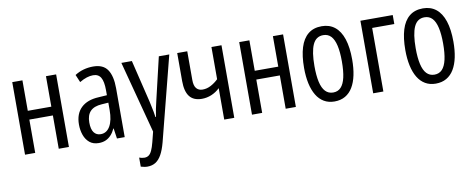

<svg xmlns="http://www.w3.org/2000/svg" viewBox="-66 -851 3452 1397"><g transform="rotate(-10 1660.0 -153.0)"><path d="M140.6 -536.1V-311H314.5V-536.1H389.6V0H314.5V-246.1H140.6V0H65.4V-536.1Z M664.1 -545.9Q738.3 -545.9 770 -498.5Q801.8 -451.2 801.8 -361.3V0H744.6L733.4 -76.2H731.4Q718.8 -48.8 701.2 -29.5Q683.6 -10.3 661.1 -0.2Q638.7 9.8 609.4 9.8Q567.9 9.8 541.5 -12.2Q515.1 -34.2 502.4 -70.1Q489.7 -106 489.7 -147.5Q489.7 -227.1 535.6 -271Q581.5 -314.9 666 -318.8L727.1 -322.8V-359.4Q727.1 -423.8 709.5 -453.6Q691.9 -483.4 652.8 -483.4Q630.4 -483.4 605.7 -475.6Q581.1 -467.8 552.2 -450.7L528.3 -507.3Q558.6 -526.9 593 -536.4Q627.4 -545.9 664.1 -545.9ZM728 -267.6 678.2 -264.2Q621.6 -260.7 594 -232.2Q566.4 -203.6 566.4 -149.4Q566.4 -99.1 584.5 -75.2Q602.5 -51.3 634.3 -51.3Q678.7 -51.3 703.4 -94.2Q728 -137.2 728 -212.9Z M871.6 -536.1H949.2L1024.9 -222.7Q1029.3 -202.1 1033.4 -182.6Q1037.6 -163.1 1041.3 -143.8Q1044.9 -124.5 1047.4 -105H1051.3Q1055.2 -133.3 1061 -162.4Q1066.9 -191.4 1074.7 -223.1L1148.4 -536.1H1225.6L1066.4 85.9Q1052.2 139.6 1033.2 173.8Q1014.2 208 988.5 224.1Q962.9 240.2 927.7 240.2Q916 240.2 904.3 237.8Q892.6 235.4 879.4 231.9V165Q888.7 168.5 898.7 170.4Q908.7 172.4 918 172.4Q936.5 172.4 949.7 162.8Q962.9 153.3 973.1 131.3Q983.4 109.4 993.2 71.3L1012.2 -3.9Z M1358.4 -536.1V-324.2Q1358.4 -281.2 1375 -261.7Q1391.6 -242.2 1420.9 -242.2Q1452.6 -242.2 1482.4 -258.1Q1512.2 -273.9 1537.1 -298.3V-536.1H1611.3V0H1537.1V-231.9Q1509.3 -205.1 1474.9 -190.9Q1440.4 -176.8 1404.3 -176.8Q1343.3 -176.8 1313.7 -214.4Q1284.2 -252 1284.2 -328.6V-536.1Z M1817.4 -536.1V-311H1991.2V-536.1H2066.4V0H1991.2V-246.1H1817.4V0H1742.2V-536.1Z M2529.8 -268.6Q2529.8 -205.1 2519 -153.8Q2508.3 -102.5 2486.3 -65.9Q2464.4 -29.3 2430.7 -9.8Q2397 9.8 2351.1 9.8Q2307.1 9.8 2273.9 -9.8Q2240.7 -29.3 2218.8 -65.7Q2196.8 -102.1 2185.5 -153.6Q2174.3 -205.1 2174.3 -268.6Q2174.3 -357.4 2193.4 -419.2Q2212.4 -481 2252 -513.4Q2291.5 -545.9 2352.5 -545.9Q2409.7 -545.9 2449.2 -514.4Q2488.8 -482.9 2509.3 -421.1Q2529.8 -359.4 2529.8 -268.6ZM2251 -268.6Q2251 -198.7 2261.7 -151.4Q2272.5 -104 2295.2 -80.1Q2317.9 -56.2 2353 -56.2Q2387.7 -56.2 2409.9 -79.6Q2432.1 -103 2442.9 -150.1Q2453.6 -197.3 2453.6 -268.6Q2453.6 -338.4 2442.9 -385.5Q2432.1 -432.6 2409.9 -456.3Q2387.7 -480 2352.5 -480Q2298.8 -480 2274.9 -427Q2251 -374 2251 -268.6Z M2876.5 -536.1V-469.7H2712.9V0H2637.7V-536.1Z M3277.8 -268.6Q3277.8 -205.1 3267.1 -153.8Q3256.3 -102.5 3234.4 -65.9Q3212.4 -29.3 3178.7 -9.8Q3145 9.8 3099.1 9.8Q3055.2 9.8 3022 -9.8Q2988.8 -29.3 2966.8 -65.7Q2944.8 -102.1 2933.6 -153.6Q2922.4 -205.1 2922.4 -268.6Q2922.4 -357.4 2941.4 -419.2Q2960.4 -481 3000 -513.4Q3039.6 -545.9 3100.6 -545.9Q3157.7 -545.9 3197.3 -514.4Q3236.8 -482.9 3257.3 -421.1Q3277.8 -359.4 3277.8 -268.6ZM2999 -268.6Q2999 -198.7 3009.8 -151.4Q3020.5 -104 3043.2 -80.1Q3065.9 -56.2 3101.1 -56.2Q3135.7 -56.2 3158 -79.6Q3180.2 -103 3190.9 -150.1Q3201.7 -197.3 3201.7 -268.6Q3201.7 -338.4 3190.9 -385.5Q3180.2 -432.6 3158 -456.3Q3135.7 -480 3100.6 -480Q3046.9 -480 3022.9 -427Q2999 -374 2999 -268.6Z"/></g></svg>

Font: Open Sans Condensed
Style: Regular
Weight: 400
Width: 3
Designer: Monotype Design Team
Foundry: Monotype Imaging Inc.
Version: Version 3.000